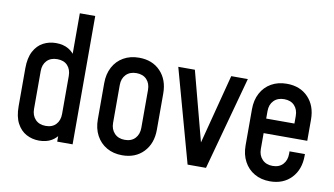

<svg xmlns="http://www.w3.org/2000/svg" viewBox="-76 -921 1925 1105"><g transform="rotate(10 886.5 -369.0)"><path d="M204 12.5Q163.5 12.5 129.5 -5.8Q95.5 -24 75 -62.5Q54.5 -101 54.5 -162V-383.5Q54.5 -444.5 75 -483Q95.5 -521.5 129.5 -539.5Q163.5 -557.5 204 -557.5Q246.5 -557.5 276.8 -540Q307 -522.5 324 -490.5L308.5 -470V-750H398.5V0H308.5V-75L324 -54.5Q307 -23 276.8 -5.2Q246.5 12.5 204 12.5ZM227.5 -77.5Q266 -77.5 287.2 -100.8Q308.5 -124 308.5 -161.5V-383.5Q308.5 -421.5 287.2 -444.5Q266 -467.5 227 -467.5Q188.5 -467.5 166.5 -444.5Q144.5 -421.5 144.5 -383.5V-162Q144.5 -124.5 166.5 -101Q188.5 -77.5 227.5 -77.5Z M689.5 12.5Q638 12.5 599 -10Q560 -32.5 538.2 -73Q516.5 -113.5 516.5 -167V-378.5Q516.5 -432 538.2 -472.5Q560 -513 599 -535.2Q638 -557.5 689.5 -557.5Q767.5 -557.5 814.5 -508.2Q861.5 -459 861.5 -378.5V-167Q861.5 -86.5 814.5 -37Q767.5 12.5 689.5 12.5ZM689.5 -77.5Q728 -77.5 749.8 -101Q771.5 -124.5 771.5 -162V-383.5Q771.5 -421.5 749.8 -444.5Q728 -467.5 689.5 -467.5Q651.5 -467.5 629 -444.5Q606.5 -421.5 606.5 -383.5V-162Q606.5 -124.5 629 -101Q651.5 -77.5 689.5 -77.5Z M1070.5 0 920 -545H1017L1134.5 -100H1114L1229.5 -545H1326.5L1178 0Z M1553 12.5Q1501.5 12.5 1462.5 -10Q1423.5 -32.5 1401.8 -73Q1380 -113.5 1380 -167V-378.5Q1380 -432 1401.8 -472.5Q1423.5 -513 1462.5 -535.2Q1501.5 -557.5 1553 -557.5Q1631 -557.5 1678 -508.2Q1725 -459 1725 -378.5V-254.5H1455V-339.5H1635V-383.5Q1635 -421.5 1613.2 -444.5Q1591.5 -467.5 1553 -467.5Q1515 -467.5 1492.5 -444.5Q1470 -421.5 1470 -383.5V-162Q1470 -124.5 1492.5 -101Q1515 -77.5 1553 -77.5Q1591.5 -77.5 1613.2 -101Q1635 -124.5 1635 -162V-177H1725V-167Q1725 -86.5 1678 -37Q1631 12.5 1553 12.5Z"/></g></svg>

Font: Mohave Light Medium
Style: Regular
Weight: 500
Version: Version 2.003